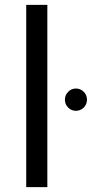

<svg xmlns="http://www.w3.org/2000/svg" viewBox="-20 -770 418 790"><path d="M87.9 0V-750H174.8V0ZM292 -314Q273.9 -314 260.5 -327.4Q247.1 -340.8 247.1 -359.9Q247.1 -378.9 260.5 -392.3Q273.9 -405.8 292 -405.8Q311 -405.8 324.5 -392.3Q337.9 -378.9 337.9 -359.9Q337.9 -340.8 324.5 -327.4Q311 -314 292 -314Z"/></svg>

Font: Oakes Grotesk
Style: Regular
Weight: 400
Designer: Samuel Oakes
Foundry: Samuel Oakes
Version: Version 1.0 | wf-rip DC20170320